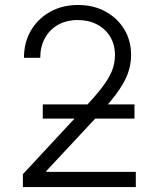

<svg xmlns="http://www.w3.org/2000/svg" viewBox="-20 -758 640 778"><path d="M72.8 0V-52.2L315.4 -313.5Q361.8 -363.3 390.4 -399.7Q418.9 -436 432.4 -467.8Q445.8 -499.5 445.8 -534.7Q445.8 -577.6 426.3 -609.6Q406.7 -641.6 372.8 -659.2Q338.9 -676.8 294.9 -676.8Q249 -676.8 214.8 -657.2Q180.7 -637.7 161.9 -603.3Q143.1 -568.8 143.1 -523.9H77.1Q77.1 -586.4 105.5 -634.5Q133.8 -682.6 183.1 -710.2Q232.4 -737.8 296.4 -737.8Q358.9 -737.8 407.5 -711.2Q456.1 -684.6 483.6 -638.9Q511.2 -593.3 511.2 -535.6Q511.2 -494.6 496.8 -456.8Q482.4 -418.9 448 -373.3Q413.6 -327.6 353 -263.7L168 -65.4V-61.5H530.3V0ZM153.3 -277.3V-335H524.9V-277.3Z"/></svg>

Font: Inter 18pt Light
Style: Regular
Weight: 300
Designer: Rasmus Andersson
Foundry: rsms
Version: Version 4.001;git-66647c0bb